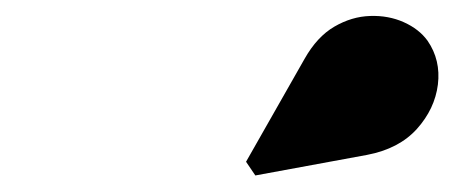

<svg xmlns="http://www.w3.org/2000/svg" viewBox="-20 -1051 563 238"><path d="M296.5 -833.5 285 -850.5 357.5 -978Q373 -1005.5 394.5 -1018Q416 -1030.5 438.8 -1031.2Q461.5 -1032 480.5 -1023.5Q499.5 -1015 510 -1000.5Q526.5 -976.5 522.8 -946.2Q519 -916 496.8 -891.2Q474.5 -866.5 435 -859Z"/></svg>

Font: Bodoni Moda 9pt Black
Style: Italic
Weight: 900
Italic angle: -13°
Designer: Owen Earl
Foundry: indestructible type
Version: Version 2.004